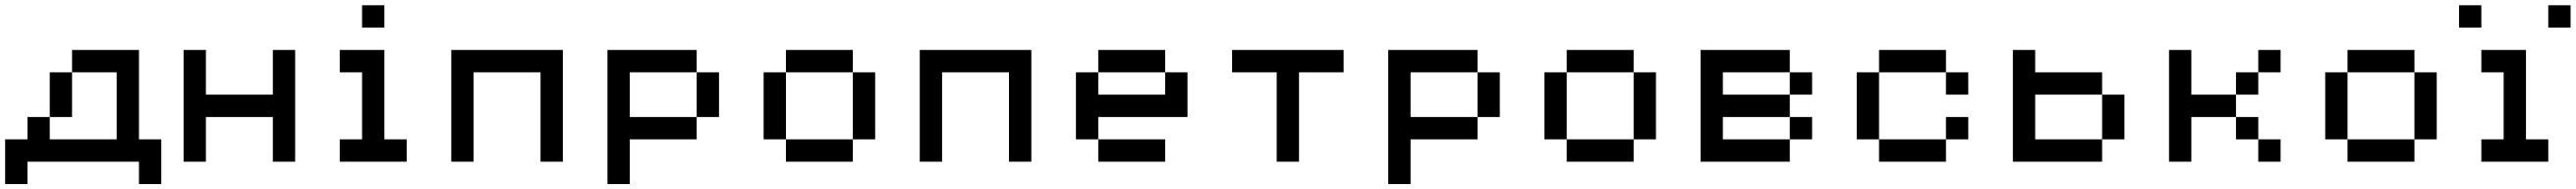

<svg xmlns="http://www.w3.org/2000/svg" viewBox="-20 -628 10023 734"><path d="M173.6 -173.6V-347.2H260.4V-173.6ZM520.8 -434V-86.8H607.6V86.8H520.8V0H86.8V86.8H0V-86.8H86.8V-173.6H173.6V-86.8H434V-347.2H260.4V-434Z M694.4 0V-434H781.2V-260.4H1041.7V-434H1128.5V0H1041.7V-173.6H781.2V0Z M1302.1 0V-86.8H1388.9V-347.2H1302.1V-434H1475.7V-86.8H1562.5V0ZM1388.9 -520.8V-607.6H1475.7V-520.8Z M1736.1 0V-434H2170.1V0H2083.3V-347.2H1822.9V0Z M2691 -347.2H2777.8V-173.6H2691ZM2430.6 -347.2V-173.6H2691V-86.8H2430.6V86.8H2343.8V-434H2691V-347.2Z M3298.6 -347.2H3385.4V-86.8H3298.6ZM3298.6 0H3038.2V-86.8H3298.6ZM3298.6 -347.2H3038.2V-434H3298.6ZM3038.2 -86.8H2951.4V-347.2H3038.2Z M3559 0V-434H3993.1V0H3906.2V-347.2H3645.8V0Z M4253.5 -86.8H4166.7V-347.2H4253.5V-260.4H4513.9V-347.2H4600.7V-173.6H4253.5ZM4513.9 -347.2H4253.5V-434H4513.9ZM4253.5 -86.8H4513.9V0H4253.5Z M4947.9 0V-347.2H4774.3V-434H5208.3V-347.2H5034.7V0Z M5729.2 -347.2H5816V-173.6H5729.2ZM5468.8 -347.2V-173.6H5729.2V-86.8H5468.8V86.8H5381.9V-434H5729.2V-347.2Z M6336.8 -347.2H6423.6V-86.8H6336.8ZM6336.8 0H6076.4V-86.8H6336.8ZM6336.8 -347.2H6076.4V-434H6336.8ZM6076.4 -86.8H5989.6V-347.2H6076.4Z M6944.4 -173.6H6684V-86.8H6944.4V0H6597.2V-434H6944.4V-347.2H6684V-260.4H6944.4ZM6944.4 -347.2H7031.2V-260.4H6944.4ZM6944.4 -173.6H7031.2V-86.8H6944.4Z M7552.1 -347.2H7291.7V-434H7552.1ZM7552.1 -347.2H7638.9V-260.4H7552.1ZM7291.7 -347.2V-86.8H7204.9V-347.2ZM7291.7 -86.8H7552.1V0H7291.7ZM7552.1 -86.8V-173.6H7638.9V-86.8Z M8159.7 -86.8V0H7812.5V-434H7899.3V-347.2H8159.7V-260.4H7899.3V-86.8ZM8159.7 -86.8V-260.4H8246.5V-86.8Z M8767.4 -86.8H8680.6V-173.6H8767.4ZM8767.4 -434H8854.2V-347.2H8767.4ZM8767.4 -347.2V-260.4H8680.6V-347.2ZM8680.6 -260.4V-173.6H8506.9V0H8420.1V-434H8506.9V-260.4ZM8767.4 -86.8H8854.2V0H8767.4Z M9375 -347.2H9461.8V-86.8H9375ZM9375 0H9114.6V-86.8H9375ZM9375 -347.2H9114.6V-434H9375ZM9114.6 -86.8H9027.8V-347.2H9114.6Z M9635.4 0V-86.8H9722.2V-347.2H9635.4V-434H9809V-86.8H9895.8V0ZM9548.6 -520.8V-607.6H9635.4V-520.8ZM9895.8 -520.8V-607.6H9982.6V-520.8Z"/></svg>

Font: 8-bit Operator+ 8
Style: Regular
Weight: 400
Designer: GrandChaos9000
Version: Version 1.3.0 - August 1, 2014